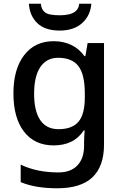

<svg xmlns="http://www.w3.org/2000/svg" viewBox="-20 -770 661 1030"><path d="M268 -549Q320 -549 362 -529Q404 -509 433 -469H438L450 -539H538V6Q538 122 476 181Q414 240 287 240Q229 240 180.5 232Q132 224 91 207V113Q177 155 294 155Q359 155 395 117.5Q431 80 431 13V-5Q431 -18 432 -39Q433 -60 434 -71H430Q402 -29 361.5 -9.5Q321 10 268 10Q166 10 109 -63.5Q52 -137 52 -269Q52 -399 109.5 -474Q167 -549 268 -549ZM292 -460Q230 -460 196.5 -410.5Q163 -361 163 -267Q163 -174 196 -125.5Q229 -77 294 -77Q367 -77 401 -117Q435 -157 435 -248V-268Q435 -371 400.5 -415.5Q366 -460 292 -460ZM470 -750Q465 -686 420.5 -646Q376 -606 300 -606Q222 -606 180.5 -645.5Q139 -685 135 -750H199Q202 -723 215 -709.5Q228 -696 250.5 -692Q273 -688 302 -688Q327 -688 349.5 -693Q372 -698 387 -711Q402 -724 405 -750Z"/></svg>

Font: Noto Sans Adlam Medium
Style: Regular
Weight: 500
Version: Version 3.001